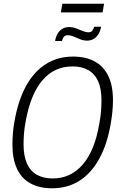

<svg xmlns="http://www.w3.org/2000/svg" viewBox="-20 -1003 647 1035"><path d="M261 12Q192 12 144 -14.5Q96 -41 71.5 -93.5Q47 -146 47 -223Q47 -252 49.5 -284Q52 -316 58 -349Q78 -462 120.5 -539.5Q163 -617 227 -657.5Q291 -698 374 -698Q443 -698 491 -671.5Q539 -645 564 -593Q589 -541 589 -463Q589 -434 586 -402.5Q583 -371 577 -337Q558 -225 515 -147Q472 -69 408 -28.5Q344 12 261 12ZM264 -41Q313 -41 353.5 -60Q394 -79 426 -116Q458 -153 480.5 -208Q503 -263 515 -335Q519 -356 521.5 -374Q524 -392 525 -407.5Q526 -423 526.5 -436.5Q527 -450 527 -462Q527 -526 508.5 -566Q490 -606 455 -625.5Q420 -645 371 -645Q322 -645 281.5 -626.5Q241 -608 209 -570.5Q177 -533 154.5 -478.5Q132 -424 119 -352Q115 -331 112.5 -313Q110 -295 109 -279.5Q108 -264 107.5 -251Q107 -238 107 -226Q107 -162 125.5 -121Q144 -80 179.5 -60.5Q215 -41 264 -41ZM277 -782Q281 -806 291 -822.5Q301 -839 316.5 -848Q332 -857 351 -857Q372 -857 390.5 -850Q409 -843 425.5 -836Q442 -829 457 -829Q471 -829 477.5 -837.5Q484 -846 488 -859H525Q521 -836 510.5 -819Q500 -802 484.5 -793Q469 -784 450 -784Q430 -784 411.5 -791.5Q393 -799 377 -806Q361 -813 345 -813Q331 -813 324 -804.5Q317 -796 314 -782ZM308 -936 316 -983H541L533 -936Z"/></svg>

Font: Archivo Condensed ExtraLight
Style: Italic
Weight: 250
Width: 3
Italic angle: -10°
Designer: Hector Gatti
Foundry: Omnibus-Type
Version: Version 2.001